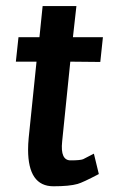

<svg xmlns="http://www.w3.org/2000/svg" viewBox="-20 -617 391 644"><path d="M76.2 -154.3 102.5 -410.2H33.2L42 -492.2H112.3L123 -596.7H236.3L224.6 -492.2H325.2L316.4 -409.2L215.8 -410.2L188.5 -142.6Q181.6 -78.1 217.8 -79.1Q249 -79.1 258.8 -83Q276.4 -91.8 294.9 -101.6L311.5 -33.2Q257.8 -4.9 240.2 0Q212.9 7.8 159.2 7.8Q74.2 7.8 74.2 -115.2Q74.2 -132.8 76.2 -154.3Z"/></svg>

Font: Puritan
Style: BoldItalic
Weight: 700
Version: 2.1